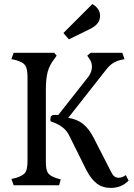

<svg xmlns="http://www.w3.org/2000/svg" viewBox="-20 -909 656 942"><path d="M260 -34 278 -29 270 0H47L36 -31L58 -36Q93 -47 104 -62.5Q115 -78 115 -120V-530Q115 -572 103.5 -588.5Q92 -605 58 -614L36 -619L47 -650H246L258 -636L246 -619Q223 -590 214 -556.5Q205 -523 205 -469V-114Q205 -75 216 -59.5Q227 -44 260 -34ZM611 -23Q576 13 524 13Q483 13 454.5 -9Q426 -31 403 -76L321 -241Q308 -269 285.5 -285.5Q263 -302 230 -313Q227 -315 227 -323Q227 -345 245 -345H266L414 -533Q431 -556 431 -582Q431 -605 418 -621L408 -636L425 -650H580L591 -619L569 -614Q549 -609 532.5 -598Q516 -587 499 -565L315 -331Q359 -324 388 -300.5Q417 -277 440 -232L526 -64Q533 -50 541.5 -43.5Q550 -37 562 -37Q580 -37 597 -50ZM291 -747 433 -889Q450 -880 460.5 -865Q471 -850 471 -832Q471 -811 459 -795Q447 -779 420 -766L318 -716Z"/></svg>

Font: Kurale
Style: Regular
Weight: 400
Designer: Eduardo Rodriguez Tunni
Foundry: Eduardo Rodriguez Tunni
Version: Version 2.000